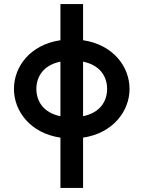

<svg xmlns="http://www.w3.org/2000/svg" viewBox="-20 -670 710 950"><path d="M391 -650H279V-471C129 -449 49 -340 49 -230C49 -121 129 -11 279 11V260H391V11C540 -11 621 -121 621 -230C621 -340 540 -449 391 -471ZM160 -230C160 -287 191 -347 279 -365V-95C191 -113 160 -173 160 -230ZM391 -95V-365C479 -347 510 -287 510 -230C510 -173 479 -113 391 -95Z"/></svg>

Font: KT Kiyosuna Sans Bold
Style: Regular
Weight: 700
Designer: [Zen Kaku Gothic] Yoshimichi Ohira
Version: Version 1.010;Glyphs 3.1.2 (3151)